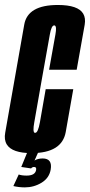

<svg xmlns="http://www.w3.org/2000/svg" viewBox="-46 -626 370 790"><path d="M84 4Q4 4 -18 -31.5Q-30 -51 -24.5 -80.5Q-9.5 -165.5 14 -299Q39.5 -444.5 53.8 -525Q68 -605.5 192 -605.5Q275.5 -605.5 296.5 -569.5Q307 -551.5 302.5 -524.5Q288 -443 269.5 -339H156Q175.5 -446 182 -484Q188 -517 179.5 -521Q178.5 -521.5 177 -521.5Q165.5 -521.5 159 -483.8Q152.5 -446 126 -299Q103 -166 95 -122.5Q88 -83.5 96.5 -79.5Q97.5 -79.5 99 -79.5Q110.5 -79.5 118.2 -122.8Q126 -166 142 -259H255.5Q240 -170 224.5 -83Q209 4 84 4ZM56 145Q44.5 145 31.5 143.5Q18.5 142 9 139.5L31 92Q43.5 96.5 63.5 96.5Q98 96.5 102.5 74Q105 61 94.5 61Q86.5 61 82 67L41.5 61L66.5 0H111.5L96 34.5Q109.5 26 129.5 26Q170.5 26 162.5 72Q156.5 106.5 125 125.8Q93.5 145 56 145Z"/></svg>

Font: Anybody UltraCondensed SemiBold
Style: Italic
Weight: 600
Width: 1
Italic angle: -10°
Designer: Tyler Finck
Foundry: Etcetera Type Company
Version: Version 1.010; ttfautohint (v1.8.3) -l 8 -r 50 -G 200 -x 14 